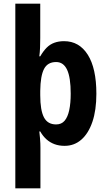

<svg xmlns="http://www.w3.org/2000/svg" viewBox="-20 -780 580 1040"><path d="M502 -272Q502 -183 480.5 -120Q459 -57 420.5 -23.5Q382 10 330 10Q300 10 275.5 1Q251 -8 231.5 -25.5Q212 -43 198 -68H193Q195 -50 196.5 -33.5Q198 -17 198.5 -3.5Q199 10 199 20V240H63V-760H198V-574Q198 -548 197 -522.5Q196 -497 193 -475H198Q215 -504 233 -522Q251 -540 274.5 -548.5Q298 -557 327 -557Q409 -557 455.5 -483.5Q502 -410 502 -272ZM363 -273Q363 -360 343.5 -402Q324 -444 284 -444Q238 -444 218.5 -406.5Q199 -369 198 -288V-264Q198 -183 218 -144.5Q238 -106 284 -106Q313 -106 330 -126Q347 -146 355 -183.5Q363 -221 363 -273Z"/></svg>

Font: Noto Sans Condensed
Style: Regular
Weight: 400
Width: 3
Version: Version 2.013